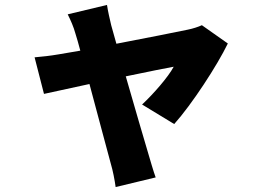

<svg xmlns="http://www.w3.org/2000/svg" viewBox="-20 -638 1040 777"><path d="M685 -136C756 -215 859 -373 902 -462L797 -536C782 -529 760 -522 740 -518C698 -509 571 -484 451 -461L430 -536C424 -562 417 -591 413 -618L254 -580C266 -556 278 -529 285 -503C291 -484 298 -460 305 -433C263 -426 231 -420 217 -418C182 -412 153 -409 120 -406L158 -258C190 -265 262 -281 342 -298C376 -172 412 -35 428 23C437 53 444 90 448 119L610 80C602 59 587 7 582 -10C565 -66 526 -201 489 -329C580 -348 660 -364 683 -368C660 -325 600 -257 555 -215Z"/></svg>

Font: Noto Sans T Chinese Black
Style: Bold
Weight: 900
Designer: Ryoko NISHIZUKA (kana & ideographs); Paul D. Hunt (Latin, Greek & Cyrillic); Wenlong ZHANG (bopomofo); Sandoll Communica
Foundry: Adobe Systems Incorporated
Version: Version 1.000;PS 1;hotconv 1.0.78;makeotf.lib2.5.61930